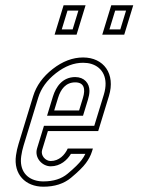

<svg xmlns="http://www.w3.org/2000/svg" viewBox="-20 -699 562 725"><path d="M171.3 -91C151.7 -91 132.6 -111.7 139.1 -133L160.8 -204H350.8L391.2 -336C417.1 -420.6 371.4 -482 293.8 -482C254.5 -482 216.2 -467.5 179 -438.5C141.8 -409.5 117.2 -375.3 105.2 -336L49.9 -155C45.6 -141 42.4 -126.8 40.4 -112.5C30.1 -41 76 6 143.6 6C186.3 6 221 -5.2 247.9 -27.5C274.7 -49.8 293.5 -68.3 304.3 -83C315.2 -97.7 322.8 -112.3 327.3 -127L330.7 -138H235.7C225 -114.3 203.2 -91 171.3 -91ZM264.1 -388C298.1 -388 303.4 -362.8 293.1 -329L278.7 -282H184.7L199.1 -329C209.2 -362.2 228.4 -388 264.1 -388ZM366.1 -568H449.1L483.1 -679H400.1ZM186.1 -568H269.1L303.1 -679H220.1ZM171.3 -71C208.4 -71 234.1 -95.1 247.8 -118H302.3C298 -109.1 294.2 -102.9 288.2 -94.9C279.2 -82.6 261.3 -64.7 235.1 -42.9C212.4 -24 182.8 -14 143.6 -14C138 -14 132.6 -14.4 127.5 -15.1C80.9 -21.6 52.4 -55.2 60.2 -109.7C62.1 -123 65 -136.1 69 -149.2L124.3 -330.2C135 -365.2 156.8 -395.8 191.3 -422.7C225.8 -449.6 259.6 -462 293.8 -462C305.2 -462 315.4 -460.5 324.5 -457.8C367 -445 391.1 -404.2 372.1 -341.8L336 -224H146L120 -138.8C109 -102.8 139.7 -71 171.3 -71ZM264.1 -408C216.1 -408 191.1 -371.2 179.9 -334.8L157.7 -262H293.5L312.2 -323.2C315.6 -334.3 317.7 -345.1 317.8 -355.8C317.9 -384.3 298.5 -408 264.1 -408ZM393.2 -588 414.9 -659H456L434.3 -588ZM213.2 -588 234.9 -659H276L254.3 -588Z"/></svg>

Font: Din Kursivschrift
Style: EngGhost
Weight: 400
Version: Version 1.089